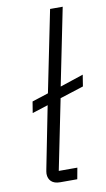

<svg xmlns="http://www.w3.org/2000/svg" viewBox="-85 -782 455 824"><g transform="rotate(-10 142.0 -370.0)"><path d="M192 -49 183 0H109Q83 0 70 -12.5Q57 -25 57 -46Q57 -51 58 -56Q59 -61 60 -67L113 -335L44 -313L52 -362L123 -385L195 -740H250L182 -404L284 -438L276 -388L173 -355L111 -49Z"/></g></svg>

Font: IBM Plex Sans Light
Style: Italic
Weight: 300
Italic angle: -11.31°
Designer: Mike Abbink, Paul van der Laan, Pieter van Rosmalen
Foundry: Bold Monday
Version: Version 3.201